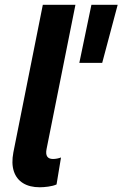

<svg xmlns="http://www.w3.org/2000/svg" viewBox="-20 -772 510 799"><path d="M145.5 7.3Q103.5 7.3 75.9 -9.8Q48.3 -26.9 37.6 -59.3Q26.9 -91.8 35.6 -137.7L158.2 -752H293.9L173.8 -151.9Q165.5 -110.4 200.7 -110.4Q209 -110.4 218.5 -112.3Q228 -114.3 233.9 -116.7L215.3 -4.4Q200.7 2 180.9 4.6Q161.1 7.3 145.5 7.3ZM310.1 -510.3 360.4 -752H469.7L405.3 -510.3Z"/></svg>

Font: Reddit Sans
Style: Bold Italic
Weight: 700
Italic angle: -11.25°
Designer: Stephen Hutchings
Version: Version 1.013